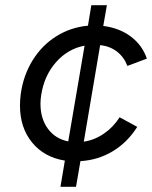

<svg xmlns="http://www.w3.org/2000/svg" viewBox="-20 -720 586 740"><path d="M230 -101Q150 -114 103.5 -171Q57 -228 57 -313Q57 -334 60 -358Q70 -430 106 -488Q142 -546 197.5 -580.5Q253 -615 319 -621L332 -700H392L378 -620Q441 -612 485 -578.5Q529 -545 546 -494L471 -466Q458 -500 431 -521Q404 -542 366 -546L303 -174Q344 -180 380.5 -205Q417 -230 441 -268L509 -231Q471 -171 414.5 -137Q358 -103 290 -99L273 0H213ZM136 -320Q136 -263 164.5 -224Q193 -185 243 -175L306 -544Q242 -532 196.5 -481Q151 -430 139 -355Q136 -337 136 -320Z"/></svg>

Font: Oak Sans
Style: Italic
Weight: 400
Italic angle: -9.49998°
Foundry: Erik Kennedy, Walven
Version: Version 1.000